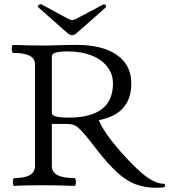

<svg xmlns="http://www.w3.org/2000/svg" viewBox="-20 -879 803 911"><path d="M723 12Q668 12 624 -4.5Q580 -21 536.5 -60.5Q493 -100 440 -168Q408 -210 387.5 -234.5Q367 -259 353.5 -271Q340 -283 327.5 -287Q315 -291 300 -291H226V-91Q226 -34 333 -34Q338 -34 339.5 -24.5Q341 -15 339.5 -6Q338 3 333 3Q262 0 191 0Q155 0 119.5 0.5Q84 1 48 3Q43 3 41.5 -6Q40 -15 42 -24.5Q44 -34 48 -34Q146 -34 146 -91V-575Q146 -628 43 -628Q38 -628 36.5 -637.5Q35 -647 36.5 -656.5Q38 -666 43 -666Q114 -663 183 -663Q223 -663 263 -664.5Q303 -666 343 -666Q467 -666 535 -618Q603 -570 603 -483Q603 -338 449 -309Q459 -282 486.5 -242.5Q514 -203 550.5 -161.5Q587 -120 622 -86Q702 -7 757 -7Q763 -7 763 1Q763 9 756 10Q743 11 735.5 11.5Q728 12 723 12ZM306 -321Q516 -321 516 -483Q516 -528 489 -562.5Q462 -597 414 -616Q366 -635 303 -635Q263 -635 244.5 -629.5Q226 -624 226 -611V-343Q226 -332 245 -326.5Q264 -321 306 -321ZM322 -712Q311 -712 299 -723L162 -844Q156 -848 163 -854.5Q170 -861 177 -858L305 -789Q314 -784 322 -784Q331 -784 340 -789L471 -858Q476 -861 481 -854.5Q486 -848 482 -844L345 -723Q333 -712 322 -712Z"/></svg>

Font: Junicode SmExp
Style: Regular
Weight: 400
Width: 6
Designer: Peter S. Baker
Version: Version 2.205; ttfautohint (v1.8.4)